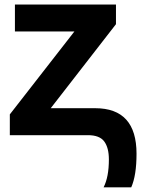

<svg xmlns="http://www.w3.org/2000/svg" viewBox="-20 -597 623 848"><path d="M23.4 0V-91.8L308.6 -458H45.9V-577.1H492.2V-490.2L204.1 -119.1H400.4Q583 -119.1 583 82Q583 177.7 559.6 230.5H437.5Q460.9 184.6 460.9 107.4Q460.9 55.7 440.4 27.8Q419.9 0 368.2 0Z"/></svg>

Font: Gothic A1 ExtraBold
Style: Regular
Weight: 800
Designer: HanYang I&C Co.,Ltd.
Foundry: HanYang I&C Co.,Ltd.
Version: Version 2.50